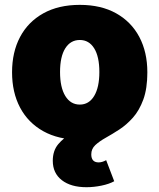

<svg xmlns="http://www.w3.org/2000/svg" viewBox="-20 -573 665 801"><path d="M313 9.8Q224.1 9.8 160.6 -25.6Q97.2 -61 63.7 -124.3Q30.3 -187.5 30.3 -271.5Q30.3 -355.5 63.7 -418.7Q97.2 -481.9 160.6 -517.3Q224.1 -552.7 313 -552.7Q401.9 -552.7 464.8 -517.3Q527.8 -481.9 561.3 -418.7Q594.7 -355.5 594.7 -271.5Q594.7 -187.5 561.3 -124.3Q527.8 -61 464.8 -25.6Q401.9 9.8 313 9.8ZM313 -136.7Q351.1 -136.7 372.8 -172.6Q394.5 -208.5 394.5 -272.5Q394.5 -336.9 372.8 -371.6Q351.1 -406.2 313 -406.2Q274.4 -406.2 252.4 -371.6Q230.5 -336.9 230.5 -272.5Q230.5 -208.5 252.4 -172.6Q274.4 -136.7 313 -136.7ZM340.8 208Q275.9 208 238 178.7Q200.2 149.4 200.2 97.7Q200.2 55.7 222.9 28.6Q245.6 1.5 281.5 -18.6Q317.4 -38.6 357.7 -58.1Q397.9 -77.6 433.8 -103.8Q469.7 -129.9 492.4 -169.9Q515.1 -210 515.1 -271.5H594.7Q594.7 -203.6 577.9 -157.7Q561 -111.8 534.4 -82Q507.8 -52.2 477.8 -32.7Q447.8 -13.2 421.1 1.7Q394.5 16.6 377.7 32.2Q360.8 47.9 360.8 70.8Q360.8 104.5 391.6 104.5Q406.2 104.5 422.9 95.2L456.5 183.1Q435.5 194.8 403.3 201.4Q371.1 208 340.8 208Z"/></svg>

Font: Inter Black
Style: Regular
Weight: 900
Designer: Rasmus Andersson
Foundry: rsms
Version: Version 4.000;git-a52131595